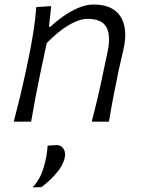

<svg xmlns="http://www.w3.org/2000/svg" viewBox="-20 -526 619 830"><path d="M39.5 0Q54 -55.5 66.5 -107.2Q79 -159 92 -219.5L102.5 -269.5Q114 -324 123.2 -381.2Q132.5 -438.5 137 -495.5L201.5 -499.5L191.5 -410.5H198.5Q220 -431.5 251 -453.8Q282 -476 317 -491.2Q352 -506.5 384.5 -506.5Q467 -506.5 500.5 -455.2Q534 -404 514 -313.5Q509.5 -293 504 -270.5Q498.5 -248 492.5 -219.5Q480 -159 470 -107.2Q460 -55.5 451 0H376.5Q391 -55.5 403 -106.8Q415 -158 427 -217L444.5 -299.5Q460 -370 440.8 -407.2Q421.5 -444.5 359 -444.5Q331.5 -444.5 300.5 -429.8Q269.5 -415 238.8 -391Q208 -367 182 -339.5L156 -218Q143.5 -158 133.8 -106.8Q124 -55.5 114.5 0ZM121.5 284Q147 254.5 158.8 226.2Q170.5 198 177.5 163.5Q181 148.5 183 133.2Q185 118 186 103.5L225.5 101Q245.5 102 255 117.8Q264.5 133.5 260 154.5Q253 189 223.5 223Q194 257 159 283Z"/></svg>

Font: Commissioner Flair Light
Style: Italic
Weight: 300
Italic angle: -12°
Designer: Kostas Bartsokas
Foundry: Kostas Bartsokas
Version: Version 1.000; ttfautohint (v1.8.3)